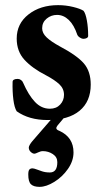

<svg xmlns="http://www.w3.org/2000/svg" viewBox="-20 -453 400 747"><path d="M28 0ZM45 -20Q36 -34 32 -65.5Q28 -97 29 -134Q29 -146 49 -146Q56 -146 62 -141.5Q68 -137 70 -131Q91 -83 116 -56.5Q141 -30 174 -30Q199 -30 214 -46Q229 -62 229 -84Q229 -108 211 -125Q193 -142 159 -160Q106 -187 75.5 -220Q45 -253 45 -303Q45 -361 91 -397Q137 -433 206 -433Q236 -433 264.5 -426Q293 -419 305 -411Q313 -401 318 -373.5Q323 -346 323 -313Q323 -308 317.5 -305Q312 -302 305 -302Q298 -302 290.5 -307Q283 -312 281 -317Q268 -356 247.5 -375.5Q227 -395 202 -395Q179 -395 161.5 -380.5Q144 -366 144 -343Q144 -324 161.5 -307.5Q179 -291 212 -273Q280 -237 306.5 -206Q333 -175 333 -124Q333 -58 289.5 -22Q246 14 165 14Q93 14 45 -20ZM90 226Q90 212 94 207Q98 202 107 202Q112 202 128 208Q130 209 143.5 213.5Q157 218 174 218Q203 218 203 178Q203 158 185.5 146.5Q168 135 147 135Q138 135 128 140Q118 145 114 145Q107 145 99.5 138Q92 131 92 121Q92 117 96 110Q100 103 106 96L196 -8H240L204 35Q199 42 199 45Q199 52 211 56Q266 81 266 140Q266 173 244.5 204Q223 235 191.5 254.5Q160 274 134 274Q111 274 100.5 264Q90 254 90 226Z"/></svg>

Font: EB Garamond
Style: Bold
Weight: 700
Designer: Georg Duffner and Octavio Pardo
Foundry: Georg Duffner
Version: Version 1.000; ttfautohint (v1.6)